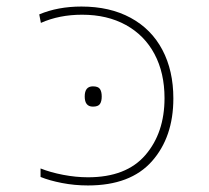

<svg xmlns="http://www.w3.org/2000/svg" viewBox="-20 -557 640 587"><path d="M104 -16V-42Q134 -30 173 -22.5Q212 -15 249 -15Q366 -15 424.5 -83Q483 -151 483 -257Q483 -334 452.5 -391.5Q422 -449 365 -480.5Q308 -512 231 -512Q161 -512 105 -487L100 -513Q157 -537 229 -537Q316 -537 379.5 -502.5Q443 -468 476.5 -404.5Q510 -341 510 -256Q510 -138 444.5 -64Q379 10 249 10Q208 10 169.5 2.5Q131 -5 104 -16ZM239 -262Q239 -293 264 -293Q280 -293 285.5 -285Q291 -277 291 -262Q291 -247 285.5 -239Q280 -231 264 -231Q239 -231 239 -262Z"/></svg>

Font: Noto Sans Mono UI Thin
Style: Regular
Weight: 250
Monospace: yes
Designer: Monotype Design team
Foundry: Monotype Imaging Inc.
Version: Version 1.000